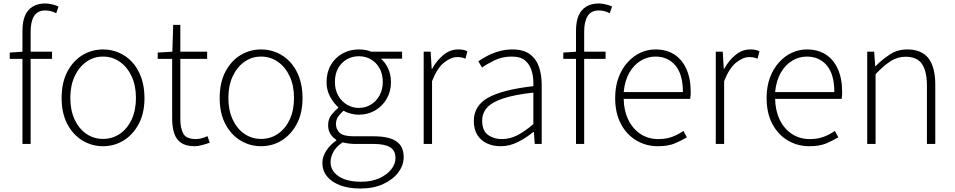

<svg xmlns="http://www.w3.org/2000/svg" viewBox="-20 -827 5486 1103"><path d="M109 0V-650Q109 -703 124 -737.5Q139 -772 168.5 -789.5Q198 -807 239 -807Q257 -807 277 -802.5Q297 -798 316 -790L303 -751Q272 -767 240 -767Q196 -767 176 -735Q156 -703 156 -646V0ZM36 -489V-525L110 -530H279V-489Z M572 13Q508 13 454 -19.5Q400 -52 367 -114Q334 -176 334 -264Q334 -353 367 -415.5Q400 -478 454 -510.5Q508 -543 572 -543Q620 -543 663 -524.5Q706 -506 739 -470.5Q772 -435 791 -382.5Q810 -330 810 -264Q810 -176 776.5 -114Q743 -52 689.5 -19.5Q636 13 572 13ZM572 -29Q626 -29 669 -58.5Q712 -88 736.5 -141Q761 -194 761 -264Q761 -335 736.5 -388Q712 -441 669 -471.5Q626 -502 572 -502Q518 -502 475.5 -471.5Q433 -441 408.5 -388Q384 -335 384 -264Q384 -194 408.5 -141Q433 -88 475.5 -58.5Q518 -29 572 -29Z M1099 13Q1049 13 1020.5 -6.5Q992 -26 980.5 -62Q969 -98 969 -146V-489H886V-525L970 -530L975 -684H1016V-530H1170V-489H1016V-141Q1016 -91 1033 -59.5Q1050 -28 1106 -28Q1121 -28 1139.5 -33Q1158 -38 1172 -45L1185 -7Q1162 1 1139 7Q1116 13 1099 13Z M1480 13Q1416 13 1362 -19.5Q1308 -52 1275 -114Q1242 -176 1242 -264Q1242 -353 1275 -415.5Q1308 -478 1362 -510.5Q1416 -543 1480 -543Q1528 -543 1571 -524.5Q1614 -506 1647 -470.5Q1680 -435 1699 -382.5Q1718 -330 1718 -264Q1718 -176 1684.5 -114Q1651 -52 1597.5 -19.5Q1544 13 1480 13ZM1480 -29Q1534 -29 1577 -58.5Q1620 -88 1644.5 -141Q1669 -194 1669 -264Q1669 -335 1644.5 -388Q1620 -441 1577 -471.5Q1534 -502 1480 -502Q1426 -502 1383.5 -471.5Q1341 -441 1316.5 -388Q1292 -335 1292 -264Q1292 -194 1316.5 -141Q1341 -88 1383.5 -58.5Q1426 -29 1480 -29Z M2050 256Q1983 256 1934 237.5Q1885 219 1858.5 186Q1832 153 1832 109Q1832 74 1853.5 40Q1875 6 1912 -20V-24Q1892 -36 1878.5 -57Q1865 -78 1865 -109Q1865 -144 1885.5 -169Q1906 -194 1923 -207V-211Q1898 -233 1877 -270.5Q1856 -308 1856 -356Q1856 -411 1880.5 -453.5Q1905 -496 1947.5 -519.5Q1990 -543 2041 -543Q2064 -543 2082 -539.5Q2100 -536 2112 -530H2290V-490H2168Q2194 -468 2210 -433Q2226 -398 2226 -355Q2226 -302 2201.5 -259.5Q2177 -217 2135 -192.5Q2093 -168 2041 -168Q2020 -168 1996 -174Q1972 -180 1954 -191Q1937 -177 1923.5 -158.5Q1910 -140 1910 -114Q1910 -85 1931 -64.5Q1952 -44 2012 -44H2126Q2215 -44 2257 -15Q2299 14 2299 76Q2299 122 2268.5 163Q2238 204 2182 230Q2126 256 2050 256ZM2041 -207Q2079 -207 2110 -225.5Q2141 -244 2160 -278Q2179 -312 2179 -356Q2179 -401 2160.5 -434.5Q2142 -468 2111 -486Q2080 -504 2041 -504Q2004 -504 1972.5 -486Q1941 -468 1922.5 -435Q1904 -402 1904 -356Q1904 -312 1923 -278Q1942 -244 1973.5 -225.5Q2005 -207 2041 -207ZM2054 217Q2115 217 2159 197Q2203 177 2227.5 146Q2252 115 2252 82Q2252 37 2220.5 18.5Q2189 0 2128 0H2014Q2006 0 1988 -2Q1970 -4 1948 -9Q1911 16 1895 46Q1879 76 1879 104Q1879 154 1925 185.5Q1971 217 2054 217Z M2414 0V-530H2454L2460 -431H2462Q2489 -480 2527.5 -511.5Q2566 -543 2612 -543Q2627 -543 2639.5 -541Q2652 -539 2665 -532L2654 -490Q2641 -495 2631.5 -497Q2622 -499 2606 -499Q2571 -499 2531.5 -468Q2492 -437 2462 -361V0Z M2856 13Q2814 13 2779 -2.5Q2744 -18 2723 -50.5Q2702 -83 2702 -132Q2702 -220 2784.5 -266Q2867 -312 3044 -332Q3046 -374 3036.5 -412.5Q3027 -451 3000 -476.5Q2973 -502 2920 -502Q2865 -502 2821 -480.5Q2777 -459 2749 -439L2728 -475Q2747 -488 2776 -504Q2805 -520 2843 -531.5Q2881 -543 2924 -543Q2987 -543 3024 -515.5Q3061 -488 3076.5 -442Q3092 -396 3092 -340V0H3052L3047 -69H3044Q3004 -36 2956 -11.5Q2908 13 2856 13ZM2863 -28Q2909 -28 2952 -50Q2995 -72 3044 -114V-295Q2935 -283 2870.5 -261.5Q2806 -240 2778 -208.5Q2750 -177 2750 -134Q2750 -76 2783.5 -52Q2817 -28 2863 -28Z M3289 0V-650Q3289 -703 3304 -737.5Q3319 -772 3348.5 -789.5Q3378 -807 3419 -807Q3437 -807 3457 -802.5Q3477 -798 3496 -790L3483 -751Q3452 -767 3420 -767Q3376 -767 3356 -735Q3336 -703 3336 -646V0ZM3216 -489V-525L3290 -530H3459V-489Z M3759 13Q3692 13 3636 -20Q3580 -53 3547 -115Q3514 -177 3514 -264Q3514 -329 3533 -380.5Q3552 -432 3585 -468.5Q3618 -505 3659 -524Q3700 -543 3745 -543Q3808 -543 3853 -514.5Q3898 -486 3923 -431Q3948 -376 3948 -298Q3948 -289 3947.5 -279.5Q3947 -270 3945 -259H3563Q3564 -192 3589 -140Q3614 -88 3658.5 -58Q3703 -28 3763 -28Q3807 -28 3841.5 -41Q3876 -54 3906 -75L3926 -38Q3894 -19 3856 -3Q3818 13 3759 13ZM3563 -298H3903Q3903 -400 3860 -451Q3817 -502 3745 -502Q3700 -502 3660.5 -478Q3621 -454 3595 -408.5Q3569 -363 3563 -298Z M4092 0V-530H4132L4138 -431H4140Q4167 -480 4205.5 -511.5Q4244 -543 4290 -543Q4305 -543 4317.5 -541Q4330 -539 4343 -532L4332 -490Q4319 -495 4309.5 -497Q4300 -499 4284 -499Q4249 -499 4209.5 -468Q4170 -437 4140 -361V0Z M4629 13Q4562 13 4506 -20Q4450 -53 4417 -115Q4384 -177 4384 -264Q4384 -329 4403 -380.5Q4422 -432 4455 -468.5Q4488 -505 4529 -524Q4570 -543 4615 -543Q4678 -543 4723 -514.5Q4768 -486 4793 -431Q4818 -376 4818 -298Q4818 -289 4817.5 -279.5Q4817 -270 4815 -259H4433Q4434 -192 4459 -140Q4484 -88 4528.5 -58Q4573 -28 4633 -28Q4677 -28 4711.5 -41Q4746 -54 4776 -75L4796 -38Q4764 -19 4726 -3Q4688 13 4629 13ZM4433 -298H4773Q4773 -400 4730 -451Q4687 -502 4615 -502Q4570 -502 4530.5 -478Q4491 -454 4465 -408.5Q4439 -363 4433 -298Z M4962 0V-530H5002L5008 -447H5010Q5051 -488 5094 -515.5Q5137 -543 5192 -543Q5274 -543 5313.5 -492.5Q5353 -442 5353 -340V0H5305V-334Q5305 -418 5276.5 -459.5Q5248 -501 5183 -501Q5136 -501 5097 -476Q5058 -451 5010 -401V0Z"/></svg>

Font: Noto Sans SC Thin ExtraLight
Style: Regular
Weight: 250
Version: Version 2.004-H2;hotconv 1.0.118;makeotfexe 2.5.65603